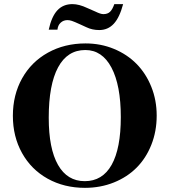

<svg xmlns="http://www.w3.org/2000/svg" viewBox="-20 -886 818 925"><path d="M392.1 -676.8Q465.3 -676.8 529.1 -650.4Q592.8 -624 637.9 -578.1Q683.1 -532.2 709 -467.8Q734.9 -403.3 734.9 -329.1Q734.9 -253.4 709.2 -188.7Q683.6 -124 638.2 -78.4Q592.8 -32.7 528.3 -6.8Q463.9 19 389.2 19Q289.1 19 209.7 -25.1Q130.4 -69.3 86.2 -148.7Q42 -228 42 -328.1Q42 -428.7 86.4 -508.3Q130.9 -587.9 210.9 -632.3Q291 -676.8 392.1 -676.8ZM391.1 -645Q304.7 -645 259.8 -561.5Q214.8 -478 214.8 -318.8Q214.8 -169.9 259.5 -91.6Q304.2 -13.2 388.2 -13.2Q473.6 -13.2 517.8 -91.8Q562 -170.4 562 -321.8Q562 -475.1 517.1 -560.1Q472.2 -645 391.1 -645ZM256.8 -743.2H214.8Q228.5 -806.2 256.3 -836.2Q284.2 -866.2 329.1 -866.2Q360.8 -866.2 400.9 -847.2L439.9 -830.1Q464.8 -817.9 478 -817.9Q498 -817.9 509.8 -828.9Q521.5 -839.8 530.8 -866.2H573.2Q556.2 -801.8 528.1 -771.5Q500 -741.2 458 -741.2Q424.3 -741.2 396 -754.9L367.2 -768.1Q337.4 -781.7 326.2 -785.4Q314.9 -789.1 305.2 -789.1Q285.6 -789.1 272.2 -776.6Q258.8 -764.2 256.8 -743.2Z"/></svg>

Font: Accordance
Style: Bold
Weight: 700
Version: Version 1.2 (build January 31, 2020) Miklal Software Solutio